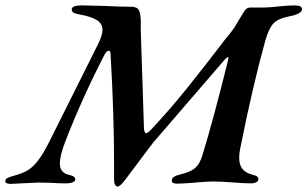

<svg xmlns="http://www.w3.org/2000/svg" viewBox="-68 -678 1140 712"><path d="M355 -10V-72Q355 -256 342 -477Q342 -490 335 -490Q327 -490 318 -472Q237 -315 176 -158Q154 -102 154 -72Q154 -38 186 -30Q213 -25 211 -11Q210 -5 200 -1.5Q190 2 180 2Q150 2 122 0L75 -1Q66 -1 9 2L-27 4Q-51 4 -48 -8Q-47 -15 -39.5 -18.5Q-32 -22 -14 -27Q15 -35 34 -46Q53 -57 72.5 -82Q92 -107 115 -153L294 -511Q312 -546 312 -568Q312 -589 292.5 -602.5Q273 -616 229 -624Q212 -627 205 -631Q198 -635 198 -643Q198 -658 236 -658L319 -656Q373 -653 418 -653Q441 -653 447.5 -639.5Q454 -626 454 -596V-565L466 -199Q468 -184 474 -184Q479 -184 490 -195Q557 -266 620 -344Q683 -422 770 -536Q779 -546 786 -555.5Q793 -565 800 -574L818 -604Q834 -631 838 -637Q847 -650 859 -650H903Q934 -650 974 -655Q985 -656 998 -657Q1011 -658 1024 -658Q1052 -658 1052 -644Q1052 -626 1003 -617Q963 -609 946 -591Q929 -573 916 -528Q868 -355 822 -123Q819 -107 819 -93Q819 -66 831.5 -51Q844 -36 869 -30Q893 -25 890 -11Q889 -5 881 -1.5Q873 2 863 2Q840 2 788 -2Q775 -3 758 -4Q741 -5 720 -5Q699 -5 657 -1Q613 3 588 3Q569 3 569 -8Q569 -24 600 -31Q638 -40 655 -54.5Q672 -69 682 -100Q724 -237 779 -460V-463Q779 -466 777 -466Q774 -466 768 -460L499 -148L393 -7Q376 14 368 14Q363 14 359 7.5Q355 1 355 -10Z"/></svg>

Font: EB Garamond SemiBold
Style: Italic
Weight: 600
Italic angle: -17.2°
Designer: Georg Duffner and Octavio Pardo
Foundry: Georg Duffner
Version: Version 1.000